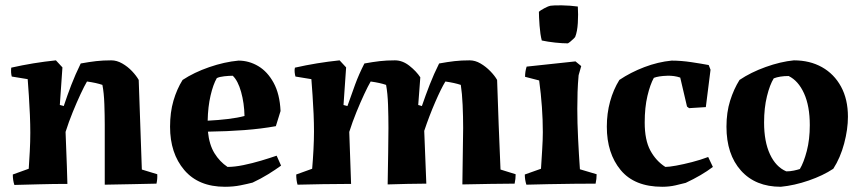

<svg xmlns="http://www.w3.org/2000/svg" viewBox="-20 -703 3294 735"><path d="M35 5Q29 -13 29 -35L90 -57Q92 -87 94 -123.5Q96 -160 96 -195Q96 -225 94.5 -262.5Q93 -300 90.5 -336.5Q88 -373 86 -400L25 -410Q21 -425 23 -444Q107 -463 194 -472L219 -445L209 -301L224 -297Q238 -339 253 -378Q268 -417 289 -460Q322 -466 348 -469Q374 -472 406 -472Q427 -472 448 -460Q469 -448 485.5 -430.5Q502 -413 511 -397Q514 -311 517 -225.5Q520 -140 523 -54L582 -36Q583 -17 579 0Q540 1 486 2Q432 3 381 4V-226Q381 -260 379.5 -304Q378 -348 372 -378Q349 -386 313 -391Q303 -374 288.5 -343Q274 -312 258.5 -274Q243 -236 231 -198L236 -66L237 -32Q237 -24 237.5 -16Q238 -8 238 1Q186 1 131 2.5Q76 4 35 5Z M841 12Q740 12 685.5 -52Q631 -116 631 -218Q631 -273 644 -317.5Q657 -362 679 -397Q723 -426 781 -446Q839 -466 893 -471Q933 -471 968.5 -450Q1004 -429 1027.5 -386Q1051 -343 1054 -278L1036 -220Q981 -210 915.5 -205Q850 -200 776 -199Q781 -149 801 -116.5Q821 -84 851 -64Q878 -64 912 -71Q946 -78 979.5 -88Q1013 -98 1039 -107L1056 -69Q1034 -53 1006.5 -36Q979 -19 947 -4Q928 1 900.5 6.5Q873 12 841 12ZM775 -241Q816 -243 853 -247.5Q890 -252 916 -259Q915 -308 903 -351Q891 -394 871 -413Q857 -413 838.5 -411Q820 -409 810 -404Q796 -380 786 -337Q776 -294 775 -241Z M1119 4Q1114 -13 1114 -35L1175 -57Q1178 -92 1180 -130Q1182 -168 1182 -200Q1182 -230 1180.5 -266.5Q1179 -303 1176.5 -338Q1174 -373 1172 -400L1111 -410Q1109 -417 1108 -426.5Q1107 -436 1109 -444Q1193 -463 1280 -472L1305 -445L1295 -301L1310 -297Q1325 -340 1339.5 -379.5Q1354 -419 1375 -460Q1408 -466 1434 -469Q1460 -472 1492 -472Q1521 -472 1547.5 -451Q1574 -430 1589 -407Q1587 -380 1585 -353.5Q1583 -327 1581 -301L1595 -297Q1609 -338 1625 -379Q1641 -420 1661 -460Q1694 -466 1720 -469Q1746 -472 1778 -472Q1799 -472 1819.5 -460Q1840 -448 1857 -430.5Q1874 -413 1883 -397Q1886 -311 1889 -225.5Q1892 -140 1896 -54L1954 -36Q1954 -27 1953 -18Q1952 -9 1950 0Q1911 0 1856.5 1Q1802 2 1750 3L1753 -213Q1753 -256 1751 -301Q1749 -346 1744 -378Q1720 -386 1685 -391Q1669 -365 1646 -312Q1623 -259 1604 -202L1612 0Q1576 0 1538.5 1Q1501 2 1464 3Q1465 -61 1466 -120Q1467 -179 1467 -213Q1467 -256 1465.5 -301Q1464 -346 1458 -378Q1435 -386 1399 -391Q1389 -374 1374.5 -343Q1360 -312 1344.5 -274Q1329 -236 1317 -198L1324 1Q1270 1 1215 2Q1160 3 1119 4Z M1995 4Q1989 -15 1989 -35L2051 -57Q2053 -89 2055.5 -129.5Q2058 -170 2058 -197Q2058 -244 2054.5 -293.5Q2051 -343 2044 -395L1990 -409Q1990 -429 1996 -448L2183 -468L2205 -450L2195 -415Q2192 -382 2191 -351Q2190 -320 2190 -286Q2190 -234 2193 -172.5Q2196 -111 2200 -55L2264 -36Q2264 -27 2263 -18Q2262 -9 2260 0Q2226 0 2177 0.5Q2128 1 2079 2Q2030 3 1995 4ZM2054 -548Q2048 -571 2045.5 -605Q2043 -639 2043 -658Q2048 -663 2064 -671.5Q2080 -680 2087 -681Q2100 -683 2131.5 -682.5Q2163 -682 2192 -678Q2194 -648 2192 -615Q2190 -582 2182 -562Q2182 -561 2175.5 -554.5Q2169 -548 2162 -542.5Q2155 -537 2154 -537Q2133 -537 2105 -540Q2077 -543 2054 -548Z M2515 12Q2409 12 2356 -52Q2303 -116 2303 -218Q2303 -269 2315.5 -314.5Q2328 -360 2351 -397Q2394 -426 2446.5 -446Q2499 -466 2551 -471Q2587 -471 2627 -465Q2667 -459 2693 -454L2700 -436L2682 -293L2618 -289L2610 -295L2584 -406Q2561 -414 2534 -413Q2501 -412 2483 -405Q2469 -380 2458.5 -336Q2448 -292 2448 -234Q2448 -167 2469.5 -127Q2491 -87 2527 -64Q2541 -64 2568.5 -69Q2596 -74 2629 -82.5Q2662 -91 2691 -102L2709 -64Q2688 -48 2661.5 -32.5Q2635 -17 2605 -3Q2590 1 2566 6.5Q2542 12 2515 12Z M2969 12Q2872 12 2816.5 -50Q2761 -112 2761 -218Q2761 -273 2775 -317.5Q2789 -362 2811 -397Q2854 -426 2911 -446.5Q2968 -467 3019 -472Q3080 -472 3126.5 -446Q3173 -420 3199.5 -371.5Q3226 -323 3226 -256Q3226 -208 3211.5 -153.5Q3197 -99 3170 -57Q3131 -31 3076 -12Q3021 7 2969 12ZM2990 -47Q3005 -47 3019 -50Q3033 -53 3042 -56Q3057 -81 3068.5 -125Q3080 -169 3080 -224Q3080 -297 3058 -345.5Q3036 -394 2999 -412Q2965 -412 2942 -403Q2927 -379 2916 -334.5Q2905 -290 2905 -234Q2905 -161 2927.5 -112.5Q2950 -64 2990 -47Z"/></svg>

Font: Labrada
Style: Bold
Weight: 700
Designer: Mercedes Jáuregui
Foundry: Omnibus-Type Team
Version: Version 1.000; ttfautohint (v1.8.4.7-5d5b)